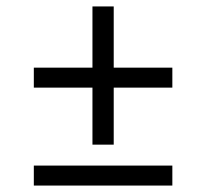

<svg xmlns="http://www.w3.org/2000/svg" viewBox="-20 -576 640 596"><path d="M267 -127V-304H85V-366H267V-556H333V-366H515V-304H333V-127ZM85 0V-62H515V0Z"/></svg>

Font: TypoPRO Source Code Pro
Style: Regular
Weight: 400
Monospace: yes
Designer: Paul D. Hunt, Teo Tuominen
Foundry: Adobe Systems Incorporated
Version: Version 2.010;PS 1.0;hotconv 1.0.84;makeotf.lib2.5.63406